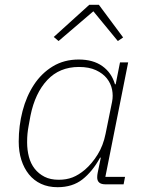

<svg xmlns="http://www.w3.org/2000/svg" viewBox="-20 -768 611 800"><path d="M419 0Q385 0 385 -29Q385 -34 385.5 -38.5Q386 -43 387 -48L400 -111H397Q365 -53 323.5 -20.5Q282 12 220 12Q181 12 151 -2Q121 -16 100.5 -41.5Q80 -67 69 -101.5Q58 -136 58 -178Q58 -244 74 -305.5Q90 -367 121.5 -415Q153 -463 200 -491.5Q247 -520 308 -520Q368 -520 406.5 -492.5Q445 -465 459 -417H462L480 -508H514L419 -31H501L495 0ZM225 -19Q257 -19 282.5 -29Q308 -39 334 -61Q363 -86 386.5 -123.5Q410 -161 420 -211L447 -344Q452 -369 447 -394.5Q442 -420 425.5 -441Q409 -462 380 -475.5Q351 -489 309 -489Q228 -489 177 -434.5Q126 -380 107 -286L99 -242Q96 -226 94.5 -210.5Q93 -195 93 -175Q93 -143 100.5 -114.5Q108 -86 124.5 -65Q141 -44 165.5 -31.5Q190 -19 225 -19ZM392 -748 493 -612 471 -597 369 -721 224 -597 204 -614 352 -748Z"/></svg>

Font: IBM Plex Sans ExtLt
Style: Italic
Weight: 200
Italic angle: -11°
Designer: Mike Abbink, Paul van der Laan, Pieter van Rosmalen
Foundry: Bold Monday
Version: Version 3.005